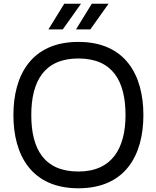

<svg xmlns="http://www.w3.org/2000/svg" viewBox="-20 -997 840 1031"><path d="M415 -977H325L240 -839H317ZM563 -977H473L388 -839H465ZM401 14C653 14 750 -164 750 -379C750 -594 653 -772 401 -772C149 -772 52 -594 52 -379C52 -164 149 14 401 14ZM401 -76C217 -76 148 -197 148 -379C148 -560 217 -683 401 -683C586 -683 654 -560 654 -379C654 -207 586 -76 401 -76Z"/></svg>

Font: Hibana SubMedium
Style: Regular
Weight: 500
Width: 6
Designer: pygmalion
Foundry: ybstudio
Version: Version 0.930;hotconv 1.0.109;makeotfexe 2.5.65596